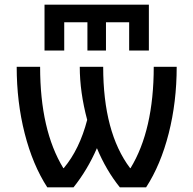

<svg xmlns="http://www.w3.org/2000/svg" viewBox="-20 -808 834 828"><path d="M257 -712V-590H172V-788H622V-590H537V-712H437V-590H357V-712ZM543 -83Q643 -247 643 -520H742Q742 -368 707.5 -232.5Q673 -97 610 0H497Q438 -73 398 -169Q357 -75 297 0H184Q121 -97 86.5 -232.5Q52 -368 52 -520H153Q153 -247 253 -83H255Q323 -164 356 -291Q324 -411 324 -520H425Q425 -237 541 -83Z"/></svg>

Font: Mplus 1p Medium
Style: Regular
Weight: 500
Version: Version 1.061